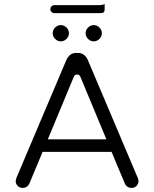

<svg xmlns="http://www.w3.org/2000/svg" viewBox="-20 -941 769 957"><path d="M376.5 -564.9Q379.4 -561.5 381.3 -556.6L510.3 -246.6H218.3L347.2 -556.6Q349.1 -561.5 352.1 -564.9Q357.4 -569.8 364.3 -569.8Q371.1 -569.8 376.5 -564.9ZM118.2 -14.2Q123 -19 126.5 -26.4L192.4 -184.1H536.1L602.1 -26.4Q606.9 -15.6 615.5 -10Q624 -4.4 635.7 -4.4Q650.9 -4.4 660.6 -14.4Q670.4 -24.4 670.4 -39.1Q670.4 -43.9 666.5 -54.7L417.5 -642.6Q409.7 -659.2 397.5 -668.2Q385.3 -677.2 369.1 -677.2H359.4Q333 -677.2 317.4 -653.8Q314 -648.9 311 -642.6L62 -54.7Q58.1 -42 58.1 -39.1Q58.1 -24.4 68.4 -14.2Q78.1 -4.4 93.3 -4.4Q108.4 -4.4 118.2 -14.2ZM418.9 -747.1Q431.2 -734.9 447.3 -734.9Q463.4 -734.9 475.6 -747.1Q487.8 -759.3 487.8 -775.4Q487.8 -791.5 475.6 -803.7Q463.4 -815.9 447.3 -815.9Q431.2 -815.9 418.9 -803.7Q406.7 -791.5 406.7 -775.4Q406.7 -759.3 418.9 -747.1ZM242.7 -775.4Q242.7 -767.1 245.6 -760.3Q248.5 -753.4 254.9 -747.1Q267.1 -734.9 283.2 -734.9Q299.3 -734.9 311.5 -747.1Q323.7 -759.3 323.7 -775.4Q323.7 -791.5 311.5 -803.7Q299.3 -815.9 283.2 -815.9Q267.1 -815.9 254.9 -803.7Q242.7 -791.5 242.7 -775.4ZM251 -875.5H479.5Q492.2 -875.5 497.6 -880.4Q501.5 -884.8 501.5 -893.6V-920.9Q490.7 -915.5 479.5 -915.5H251Q242.2 -915 236.8 -909.7Q231 -903.8 231 -895.5Q231 -891.1 231.4 -890.1Q232.9 -885.3 236.8 -881.3Q242.7 -875.5 251 -875.5Z"/></svg>

Font: YuPearl-ExtraLight
Style: ExtraLight
Weight: 200
Designer: Max Yao
Foundry: Max-Everyday
Version: Version 1.011; ttfautohint (v1.8.3)